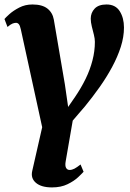

<svg xmlns="http://www.w3.org/2000/svg" viewBox="-28 -584 580 858"><path d="M307.5 -151Q335 -191.5 354.8 -232Q374.5 -272.5 385.2 -314Q396 -355.5 396 -397Q396 -411 391.5 -429Q387 -447 382.2 -466Q377.5 -485 377.5 -500.5Q377.5 -527 395 -545.5Q412.5 -564 448 -564Q488 -564 507 -534Q526 -504 526 -461Q526 -419 511.8 -374.5Q497.5 -330 473 -284.5Q448.5 -239 417 -194.5Q385.5 -150 351.5 -108.5Q337 -92 323.5 -76Q310 -60 297 -45L265.5 137Q262 156.5 267.2 166Q272.5 175.5 283 175.5Q293.5 175.5 304.5 169.8Q315.5 164 332 151L345.5 183.5Q339 191 321 208Q303 225 273.8 239.2Q244.5 253.5 204.5 253.5Q156.5 253.5 132.5 233Q108.5 212.5 116 180L160.5 -15.5L65 -453Q61.5 -469.5 56.2 -475.8Q51 -482 43.5 -482Q37 -482 28.2 -478.8Q19.5 -475.5 5.5 -463.5L-8 -499Q-3.5 -505 14 -520.8Q31.5 -536.5 58 -550.2Q84.5 -564 117 -564Q160.5 -564 183.8 -545.8Q207 -527.5 212.5 -496.5L262 -206.5L276.5 -106Z"/></svg>

Font: Merriweather 28pt ExtraBold
Style: Italic
Weight: 800
Italic angle: -7.8°
Version: Version 2.101